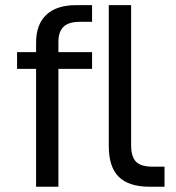

<svg xmlns="http://www.w3.org/2000/svg" viewBox="-20 -710 668 730"><path d="M202.1 -550.8V-511.7H330.1V-448.2H202.1V0H117.2V-448.2H44.9V-511.7H117.2V-547.9Q117.2 -617.2 156.2 -653.8Q195.3 -690.4 268.6 -690.4H330.1V-627H283.2Q241.2 -627 221.7 -608.4Q202.1 -589.8 202.1 -550.8ZM393.6 -154.3V-690.4H478.5V-159.2Q478.5 -114.3 497.1 -95.2Q515.6 -76.2 561.5 -76.2H605.5V0H549.8Q469.7 0 431.6 -37.6Q393.6 -75.2 393.6 -154.3Z"/></svg>

Font: Dinish Expanded
Style: Regular
Weight: 400
Width: 7
Designer: Charles Nix
Foundry: Playbeing
Version: Version 2.005; ttfautohint (v1.8.3)